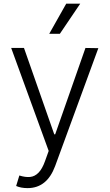

<svg xmlns="http://www.w3.org/2000/svg" viewBox="-20 -802 586 1027"><path d="M127.5 204.2Q92 204.2 66.4 192.8L83.5 136.7Q115.8 147 141 144.5Q166.2 142 186.1 121.6Q206 101.2 220.5 60.7L240.4 5.3L39.8 -545.5H108.3L270.2 -83.5H275.2L437.1 -545.5L506 -544.4L274.9 86.3Q231.2 204.2 127.5 204.2ZM243.3 -621.1 334.2 -782.3H409.1L300.1 -621.1Z"/></svg>

Font: Inter Light BETA
Style: Regular
Weight: 300
Designer: Rasmus Andersson
Foundry: rsms
Version: Version 3.011;git-f93a4a705